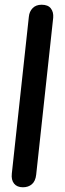

<svg xmlns="http://www.w3.org/2000/svg" viewBox="-20 -792 276 812"><path d="M77 0Q52 0 39.5 -15.5Q27 -31 30 -58L102 -721Q104 -743 118 -757.5Q132 -772 156 -772Q183 -772 195 -756.5Q207 -741 205 -717L133 -53Q130 -26 115 -13Q100 0 77 0Z"/></svg>

Font: Edu SA Beginner SemiBold
Style: Regular
Weight: 600
Version: Version 1.003